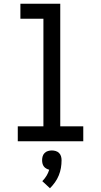

<svg xmlns="http://www.w3.org/2000/svg" viewBox="-20 -755 540 1026"><path d="M75 0V-80H212V-655H89V-735H302V-80H425V0ZM247 251 206 213Q219 200 228.5 184.5Q238 169 243 152Q235 150 227 145.5Q219 141 214 134Q209 127 207 118.5Q205 110 205 101Q205 90 208 80Q211 70 218.5 62.5Q226 55 236.5 52Q247 49 257 49Q267 49 277.5 52Q288 55 295.5 62.5Q303 70 306 80Q309 90 309 101Q309 122 305.5 142.5Q302 163 294 182.5Q286 202 274 219Q262 236 247 251Z"/></svg>

Font: Iosevka SS18 Medium
Style: Regular
Weight: 500
Monospace: yes
Designer: Belleve Invis
Foundry: Belleve Invis
Version: Version 25.1.1; ttfautohint (v1.8.4)